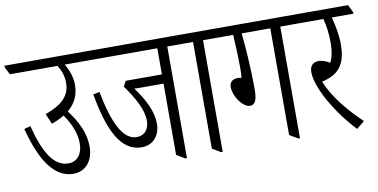

<svg xmlns="http://www.w3.org/2000/svg" viewBox="-92 -798 1937 984"><g transform="rotate(-10 876.0 -306.5)"><path d="M225 -16C286 -16 330 -63 330 -140C330 -206 301 -270 251 -336C292 -370 311 -413 311 -464C311 -503 298 -541 277 -575H400V-582L380 -623H-28V-614L-8 -575H239C259 -545 268 -514 268 -482C268 -414 224 -373 137 -342L160 -288C185 -297 207 -307 226 -319C264 -264 283 -214 283 -164C283 -111 256 -73 209 -73C136 -73 87 -146 49 -295L16 -286C64 -99 135 -16 225 -16Z M593 -89C653 -89 690 -134 690 -196C690 -259 656 -325 607 -392C618 -391 630 -391 643 -391H759V-20L803 6H811V-575H906V-582L886 -623H344V-615L364 -575H759V-439H571L556 -411C607 -339 642 -276 642 -219C642 -175 618 -145 577 -145C506 -145 461 -237 428 -406L395 -399C428 -210 484 -89 593 -89Z M989 6H997V-575H1092V-582L1072 -623H850V-615L870 -575H945V-20Z M1177 -202C1203 -202 1214 -227 1214 -281C1214 -398 1205 -509 1198 -575H1347V-20L1391 6H1399V-575H1494V-582L1474 -623H1036V-615L1056 -575H1154C1158 -499 1160 -452 1160 -410C1160 -394 1160 -368 1158 -351C1152 -352 1144 -353 1136 -353C1110 -353 1095 -338 1095 -313C1095 -267 1138 -202 1177 -202Z M1696 10 1737 -24C1674 -84 1598 -168 1561 -260C1573 -262 1586 -266 1595 -270C1662 -293 1689 -348 1689 -430C1689 -478 1680 -527 1667 -575H1780V-582L1760 -623H1438V-615L1458 -575H1623C1634 -535 1639 -493 1639 -449C1639 -406 1632 -373 1619 -348C1599 -360 1579 -367 1562 -367C1532 -367 1515 -350 1515 -317C1515 -239 1594 -98 1696 10Z"/></g></svg>

Font: Noto Serif Devanagari ExtraCondensed Light
Style: Regular
Weight: 300
Width: 2
Designer: Universal Thirst, Indian Type Foundry and the Monotype Design Team
Foundry: Monotype Imaging Inc.
Version: Version 2.004